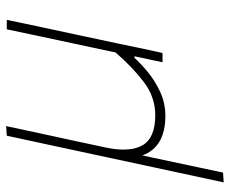

<svg xmlns="http://www.w3.org/2000/svg" viewBox="-80 -456 730 609"><g transform="rotate(-90 284.5 -151.0)"><path d="M11 194Q23 138.5 34.5 85Q46 32 59 -29L111 -271Q124 -332 135.5 -385Q147 -438 159 -494L189.5 -496Q177.5 -440 166 -386Q154 -331.5 141 -271L122 -182Q115 -150 115 -124Q115 -88 128.5 -64Q151.5 -23 224 -23Q282 -23 330 -59.8Q378 -96.5 423 -149L449 -270.5Q462 -331.5 473.5 -385Q484.5 -438 496.5 -494H526.5Q514.5 -438 503.5 -384.5Q492 -331 479 -270.5L451 -139Q444.5 -109 437.5 -74Q430 -38.5 421.5 0H392Q397 -22.5 401.5 -44.5Q406 -66.5 411 -89H406Q389.5 -70.5 362 -47.5Q334.5 -24.5 298.8 -7.8Q263 9 222 9Q123 9 96.5 -64L89 -29Q76.5 31 65.2 83.2Q54 135.5 42 192Z"/></g></svg>

Font: Heraclito Thin
Style: Italic
Weight: 100
Italic angle: -12°
Designer: Kostas Bartsokas (font) & Cristiano Sobral (main changes)
Foundry: Kostas Bartsokas (font) & Cristiano Sobral (main changes)
Version: Version 1.00;July 8, 2020;FontCreator 13.0.0.2655 64-bit